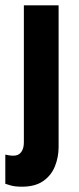

<svg xmlns="http://www.w3.org/2000/svg" viewBox="-26 -509 298 724"><path d="M57 195Q31 195 15 190.5Q-1 186 -6 184V74Q-1 75 6.5 76.5Q14 78 25 78Q44 78 54 64.5Q64 51 64 28V-489H195V45Q195 84 181 118.5Q167 153 136.5 174Q106 195 57 195Z"/></svg>

Font: Gabarito SemiBold
Style: Regular
Weight: 600
Designer: Leandro Assis / Alvaro Franca / Felipe Casaprima
Foundry: Naipe Foundry
Version: Version 1.000